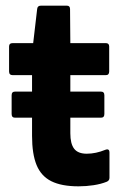

<svg xmlns="http://www.w3.org/2000/svg" viewBox="-20 -646 428 677"><path d="M33 -231Q21 -231 21 -244V-310Q21 -323 33 -323H92H227H336Q348 -323 348 -310V-244Q348 -231 336 -231ZM257 11Q197 11 161 -7Q125 -25 109 -64Q93 -103 93 -167V-381H25Q12 -381 12 -394V-482Q12 -494 25 -494H97L111 -614Q112 -626 124 -626H216Q227 -626 227 -614L228 -494H353Q365 -494 365 -482V-394Q365 -381 353 -381H228V-176Q228 -139 241.5 -121.5Q255 -104 286 -104Q302 -104 318.5 -107.5Q335 -111 352 -118Q366 -123 366 -108V-19Q366 -9 356 -5Q336 3 310 7Q284 11 257 11Z"/></svg>

Font: Sofia Sans Semi Condensed ExtraBold
Style: Regular
Weight: 800
Designer: Botio Nikoltchev, Ani Petrova
Foundry: lettersoup
Version: Version 4.100